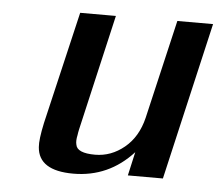

<svg xmlns="http://www.w3.org/2000/svg" viewBox="-42 -517 657 573"><g transform="rotate(5 287.0 -230.5)"><path d="M97 -133 176 -470H283L203 -123Q202 -118 201 -113Q200 -108 200 -106Q196 -88 199 -77Q203 -52 257 -52Q305 -52 344.5 -84.5Q384 -117 398 -175L467 -471H574L465 1H360L376 -70Q303 10 197 10Q93 10 88 -60Q86 -82 97 -133Z"/></g></svg>

Font: Coval
Style: Medium Italic
Weight: 500
Foundry: Context Ltd
Version: Version 001.000